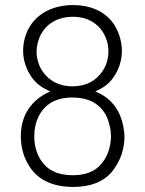

<svg xmlns="http://www.w3.org/2000/svg" viewBox="-20 -728 572 756"><path d="M453 -273C435 -316 403 -349 355 -368C388 -382 412 -400 429 -427C448 -454 460 -491 460 -527C460 -561 450 -594 438 -616C409 -674 348 -708 268 -708C191 -708 127 -677 94 -618C80 -593 71 -561 71 -528C71 -490 84 -454 104 -425C122 -399 147 -381 178 -368C135 -350 102 -320 82 -282C69 -255 62 -225 62 -192C62 -151 72 -113 90 -83C121 -25 181 8 268 8C350 8 406 -21 437 -75C458 -107 470 -149 470 -188C470 -217 463 -248 453 -273ZM149 -445C134 -466 124 -495 124 -524C124 -548 131 -575 143 -596C168 -639 213 -662 266 -662C325 -662 365 -636 388 -597C399 -578 407 -553 407 -526C407 -499 399 -469 383 -447C359 -411 320 -388 265 -388C216 -388 175 -408 149 -445ZM391 -99C366 -59 327 -38 266 -38C205 -38 164 -60 139 -100C124 -125 115 -155 115 -191C115 -222 121 -246 130 -265C154 -318 200 -344 265 -344C336 -344 381 -314 403 -262C411 -240 417 -217 417 -192C417 -160 408 -125 391 -99Z"/></svg>

Font: Arthouse Owned Light
Style: Regular
Weight: 300
Designer: Jeremy Tribby
Foundry: Tribby Type
Version: Version 1.000;PS 001.000;hotconv 1.0.88;makeotf.lib2.5.64775